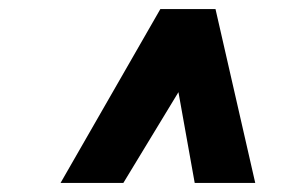

<svg xmlns="http://www.w3.org/2000/svg" viewBox="-20 -770 658 425"><path d="M114 -365 335 -750H457L545 -365H411L375 -566L253 -365Z"/></svg>

Font: Hermit
Style: Bold Italic
Weight: 700
Italic angle: -10°
Designer: Pablo Caro
Version: Version 2.000;PS 002.000;hotconv 1.0.88;makeotf.lib2.5.64775